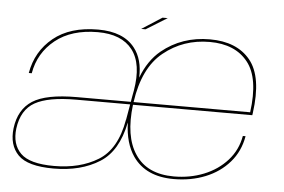

<svg xmlns="http://www.w3.org/2000/svg" viewBox="-49 -736 1194 808"><g transform="rotate(5 548.0 -332.0)"><path d="M204 4.5Q94.5 4.5 54 -37Q13.5 -78.5 22 -150Q32 -230 89.2 -266.8Q146.5 -303.5 276 -303.5H504L505.5 -313.5Q507 -324 509 -333.5L512.5 -352Q532 -466 486.5 -524.8Q441 -583.5 340.5 -583.5Q229.5 -583.5 161.2 -528.8Q93 -474 78 -387H65.5Q81.5 -479.5 152 -537Q222.5 -594.5 341 -594.5Q448 -594.5 496 -532.5Q533 -485.5 530 -408Q558 -482 609.5 -524.5Q695 -594.5 813 -594.5Q927 -594.5 983.8 -525Q1040.5 -455.5 1019.5 -302Q1018.5 -295 1018 -292H514Q497.5 -157.5 547.5 -83Q598 -6.5 711.5 -6.5Q779.5 -6.5 838 -30Q896.5 -53.5 936 -97.5Q975.5 -141.5 986 -201.5H997.5Q986.5 -137 946.2 -90.8Q906 -44.5 845.2 -20Q784.5 4.5 711.5 4.5Q593.5 4.5 539 -74Q501.5 -128.5 499 -214.5H498.5Q474 -93 398.5 -45.5Q319.5 4.5 204 4.5ZM515.5 -303.5H1008Q1027.5 -449 974.5 -515.5Q921 -583.5 813 -583.5Q701.5 -583.5 618.5 -516Q536.5 -450 515.5 -303.5ZM490 -226 490.5 -226.5 502 -292.5H274Q156.5 -292.5 100.2 -261Q44 -229.5 33.5 -149.5Q25.5 -83 63.8 -44.8Q102 -6.5 205 -6.5Q314.5 -6.5 391.2 -53.5Q468 -100.5 490 -226ZM520.5 -613 606 -668H628L539 -613Z"/></g></svg>

Font: Anybody ExtraExpanded Thin
Style: Italic
Weight: 100
Width: 8
Italic angle: -10°
Designer: Tyler Finck
Foundry: Etcetera Type Company
Version: Version 1.010; ttfautohint (v1.8.3) -l 8 -r 50 -G 200 -x 14 